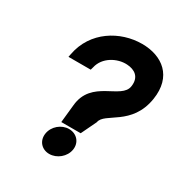

<svg xmlns="http://www.w3.org/2000/svg" viewBox="-146 -698 770 815"><g transform="rotate(30 239.5 -290.0)"><path d="M74 -387H183L187 -401C199 -455 257 -486 306 -483C344 -481 375 -461 368 -413C359 -342 207 -353 195 -219L186 -132H281L317 -207C325 -259 453 -267 476 -413C495 -533 417 -591 318 -591C211 -591 100 -525 77 -402ZM152 -56C146 -18 172 11 209 11C246 11 282 -18 288 -56C294 -94 267 -123 230 -123C193 -123 158 -94 152 -56Z"/></g></svg>

Font: Charger Sport
Style: BlkExtObl
Weight: 900
Designer: Jasper
Foundry: Cannot Into Space Fonts
Version: Version 1.1